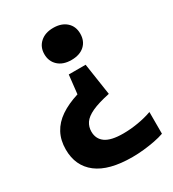

<svg xmlns="http://www.w3.org/2000/svg" viewBox="-183 -657 862 957"><g transform="rotate(-30 248.0 -178.0)"><path d="M322.5 -315.5 350 -132Q284 -118 247 -100.8Q210 -83.5 195.2 -61.5Q180.5 -39.5 180.5 -12Q180.5 30 212.5 52.8Q244.5 75.5 314 75.5Q355.5 75.5 399 68.2Q442.5 61 480 47.5V172.5Q456 181 425 187Q394 193 360.5 196.5Q327 200 295.5 200Q161 200 93.2 148Q25.5 96 25.5 1.5Q25.5 -51.5 47 -91.8Q68.5 -132 110.5 -160.5Q152.5 -189 213.5 -208L225.5 -315.5ZM274 -555.5Q321 -555.5 349 -530.5Q377 -505.5 377 -463.5Q377 -421 349.5 -396Q322 -371 274 -371Q226 -371 198.2 -396.8Q170.5 -422.5 170.5 -463.5Q170.5 -504.5 198.8 -530Q227 -555.5 274 -555.5Z"/></g></svg>

Font: Encode Sans SC Condensed Thin
Style: Bold
Weight: 700
Version: Version 3.002